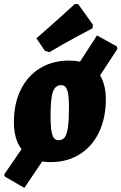

<svg xmlns="http://www.w3.org/2000/svg" viewBox="-49 -780 593 938"><path d="M440 -412Q468 -365 468 -295Q468 -203 434.5 -133.5Q401 -64 340 -26Q279 12 198 12Q177 12 157 9L70 138L-25 83L-29 73L56 -51Q19 -100 19 -184Q19 -274 52.5 -342Q86 -410 147 -447Q208 -484 289 -484Q315 -484 342 -479L425 -607L522 -553L524 -540ZM288 -259Q288 -316 279.5 -340Q271 -364 250 -364Q221 -364 209.5 -331.5Q198 -299 198 -215Q198 -148 206.5 -121.5Q215 -95 237 -95Q257 -95 267.5 -109.5Q278 -124 283 -159Q288 -194 288 -259ZM192 -525 170 -532 129 -593Q188 -644 244 -694.5Q300 -745 316 -760H333L405 -659L403 -642Q384 -632 320 -597.5Q256 -563 192 -525Z"/></svg>

Font: Alegreya Black
Style: Italic
Weight: 900
Italic angle: -7°
Designer: Juan Pablo del Peral
Foundry: Huerta Tipografica
Version: Version 2.007; ttfautohint (v1.6)